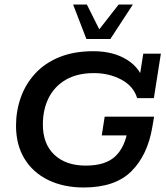

<svg xmlns="http://www.w3.org/2000/svg" viewBox="-20 -821 736 851"><path d="M351 10Q262 10 194 -23Q126 -56 88.5 -117.5Q51 -179 51 -264Q51 -329 72 -388.5Q93 -448 135.5 -494.5Q178 -541 242.5 -567.5Q307 -594 394 -594Q483 -594 544 -555.5Q605 -517 621 -447L596 -463L615 -583H693L662 -386H588Q572 -439 518 -468Q464 -497 396 -497Q323 -497 272.5 -468Q222 -439 196 -387.5Q170 -336 170 -269Q170 -183 221 -135Q272 -87 360 -87Q448 -87 491.5 -128.5Q535 -170 547 -250L587 -221H431L444 -304H663L655 -257Q634 -133 562 -61.5Q490 10 351 10ZM363 -648 304 -801H365L420 -691L506 -801H569L469 -648Z"/></svg>

Font: Rokkitt SemiBold
Style: Italic
Weight: 600
Italic angle: -9°
Designer: Vernon Adams
Foundry: Vernon Adams
Version: Version 3.103